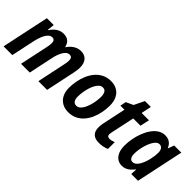

<svg xmlns="http://www.w3.org/2000/svg" viewBox="54 -1362 2072 2072"><g transform="rotate(45 1089.5 -326.5)"><path d="M5.9 0 121.6 -545.4H226.1L217.8 -461.9H221.7Q239.7 -490.2 261.7 -511.2Q283.7 -532.2 310.1 -543.9Q336.4 -555.7 367.7 -555.7Q416 -555.7 443.8 -532.5Q471.7 -509.3 481.4 -465.3H484.9Q502.9 -492.7 525.6 -512.9Q548.3 -533.2 575.4 -544.4Q602.5 -555.7 633.3 -555.7Q691.4 -555.7 721.7 -520Q752 -484.4 752 -420.9Q752 -403.8 749.3 -382.1Q746.6 -360.4 741.7 -336.9L670.4 0H537.1L606 -325.7Q609.9 -343.8 612.3 -360.4Q614.7 -377 614.7 -389.6Q614.7 -416.5 604.7 -429Q594.7 -441.4 574.2 -441.4Q552.7 -441.4 535.4 -427.7Q518.1 -414.1 504.2 -390.1Q490.2 -366.2 480 -336.2Q469.7 -306.2 463.4 -272.9L405.8 0H272.5L341.8 -327.6Q345.7 -345.7 347.9 -361.8Q350.1 -377.9 350.1 -390.1Q350.1 -416.5 340.1 -429Q330.1 -441.4 310.1 -441.4Q288.1 -441.4 269.8 -426.5Q251.5 -411.6 237.3 -385.7Q223.1 -359.9 212.4 -327.1Q201.7 -294.4 194.3 -259.3L139.6 0Z M1001 9.8Q946.3 9.8 905.8 -13.4Q865.2 -36.6 843 -80.1Q820.8 -123.5 820.8 -183.6Q820.8 -233.9 830.8 -286.1Q840.8 -338.4 861.3 -386.7Q881.8 -435.1 914.1 -473.1Q946.3 -511.2 990.5 -533.4Q1034.7 -555.7 1091.8 -555.7Q1147 -555.7 1187 -532.2Q1227.1 -508.8 1248.5 -464.6Q1270 -420.4 1270 -358.4Q1270 -306.6 1260 -254.4Q1250 -202.1 1229.2 -154.5Q1208.5 -106.9 1176.8 -70.1Q1145 -33.2 1101.1 -11.7Q1057.1 9.8 1001 9.8ZM1014.2 -101.1Q1037.1 -101.1 1056.2 -116.9Q1075.2 -132.8 1089.8 -160.2Q1104.5 -187.5 1114.7 -221.2Q1125 -254.9 1130.4 -290.5Q1135.7 -326.2 1135.7 -358.9Q1135.7 -384.8 1130.1 -404.1Q1124.5 -423.3 1111.8 -434.1Q1099.1 -444.8 1078.1 -444.8Q1053.7 -444.8 1033.9 -427Q1014.2 -409.2 999.3 -380.1Q984.4 -351.1 974.6 -316.4Q964.8 -281.7 960 -246.8Q955.1 -211.9 955.1 -183.1Q955.1 -143.6 969.7 -122.3Q984.4 -101.1 1014.2 -101.1Z M1467.8 9.8Q1408.7 9.8 1378.4 -19.3Q1348.1 -48.3 1348.1 -108.4Q1348.1 -122.6 1350.1 -139.2Q1352.1 -155.8 1356 -176.3L1412.1 -439H1350.1L1363.8 -506.8L1445.3 -544.4L1502.4 -661.6H1592.3L1567.9 -545.4H1679.7L1656.7 -439H1545.4L1487.8 -168.5Q1485.8 -159.2 1484.6 -150.6Q1483.4 -142.1 1483.4 -136.2Q1483.4 -118.2 1492.7 -110.4Q1502 -102.5 1519.5 -102.5Q1533.2 -102.5 1549.8 -106.2Q1566.4 -109.9 1585.4 -117.2V-13.7Q1562.5 -2.4 1531 3.7Q1499.5 9.8 1467.8 9.8Z M1817.4 9.8Q1780.8 9.8 1750.7 -9.5Q1720.7 -28.8 1703.1 -68.1Q1685.5 -107.4 1685.5 -168Q1685.5 -216.8 1695.3 -270.3Q1705.1 -323.7 1724.4 -374.5Q1743.7 -425.3 1772 -466.1Q1800.3 -506.8 1837.6 -531.2Q1875 -555.7 1920.4 -555.7Q1948.7 -555.7 1970.7 -546.6Q1992.7 -537.6 2009 -520.3Q2025.4 -502.9 2035.6 -477.1H2039.1L2064.9 -545.4H2173.3L2057.6 0H1954.1L1958 -70.8H1954.6Q1936 -46.9 1915.8 -28.8Q1895.5 -10.7 1871.6 -0.5Q1847.7 9.8 1817.4 9.8ZM1871.6 -100.6Q1899.9 -100.6 1922.6 -125Q1945.3 -149.4 1961.4 -187.3Q1977.5 -225.1 1985.8 -264.2Q1993.2 -297.4 1996.1 -322.3Q1999 -347.2 1999 -370.6Q1999 -403.8 1984.4 -423.8Q1969.7 -443.8 1943.8 -443.8Q1922.4 -443.8 1903.8 -426.8Q1885.3 -409.7 1870.4 -381.1Q1855.5 -352.5 1844.5 -317.9Q1833.5 -283.2 1827.6 -247.1Q1821.8 -210.9 1821.8 -179.7Q1821.8 -140.6 1834.7 -120.6Q1847.7 -100.6 1871.6 -100.6Z"/></g></svg>

Font: Open Sans SemiCondensed
Style: Bold Italic
Weight: 700
Width: 4
Italic angle: -12°
Designer: Monotype Design Team
Foundry: Monotype Imaging Inc.
Version: Version 3.003